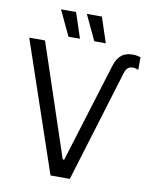

<svg xmlns="http://www.w3.org/2000/svg" viewBox="-95 -948 812 1018"><g transform="rotate(10 311.5 -438.5)"><path d="M415 -741 370 -877H289L353 -741ZM276 -741 231 -877H150L214 -741ZM305 -95H297L95 -700H10L248 0H352L535 -599C544 -630 558 -639 580 -639C589 -639 598 -637 609 -632V-700C596 -704 584 -707 567 -707C521 -707 488 -688 470 -629Z"/></g></svg>

Font: Fixel Display Regular
Style: Regular
Weight: 400
Designer: AlfaBravo + MacPaw
Foundry: Kyrylo Tkachov, Marchela Mozhyna, Serhii Makarenko, Maria Weinstein, Zakhar Kryvoshyya
Version: Version 1.211